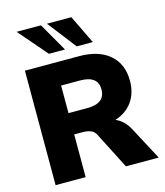

<svg xmlns="http://www.w3.org/2000/svg" viewBox="-134 -1042 981 1142"><g transform="rotate(-15 356.5 -470.5)"><path d="M65 0V-705H398Q519 -705 586 -647Q653 -589 653 -486Q653 -410 615.5 -357.5Q578 -305 509 -283Q561 -262 593 -201L700 0H498L383 -225Q372 -247 350.5 -255Q329 -263 302 -263H250V0ZM250 -394H366Q476 -394 476 -480Q476 -564 366 -564H250ZM400 -765 264 -941H414L499 -765ZM229 -765 77 -941H227L328 -765Z"/></g></svg>

Font: Mulish Black
Style: Regular
Weight: 900
Designer: Vernon Adams
Foundry: Vernon Adams
Version: Version 3.603; ttfautohint (v1.8.3)